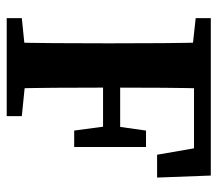

<svg xmlns="http://www.w3.org/2000/svg" viewBox="-58 -590 648 572"><g transform="rotate(90 266.0 -304.0)"><path d="M34 0V-45L162 -58H197L326 -45V0ZM106 0Q108 -69 108.5 -140.5Q109 -212 109 -285V-322Q109 -393 108.5 -465Q108 -537 106 -608H244Q242 -538 241.5 -466.5Q241 -395 241 -322V-291Q241 -215 241.5 -143Q242 -71 244 0ZM175 -287V-338H384V-287ZM369 -201 356 -298V-323L369 -415H418V-201ZM34 -563V-608H175V-549H162ZM441 -448 417 -586 449 -558H175V-608H503L509 -448Z"/></g></svg>

Font: Lisu Bosa Black
Style: Regular
Weight: 900
Designer: David Morse, Annie Olsen, Victor Gaultney, Frank Grießhammer (Latin)
Foundry: SIL International
Version: Version 2.000